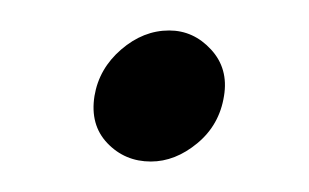

<svg xmlns="http://www.w3.org/2000/svg" viewBox="-20 -106 203 126"><path d="M42 -43Q45 -61 59.5 -73.5Q74 -86 91 -86Q107 -86 118.5 -73.5Q130 -61 127 -43Q124 -24 109.5 -12Q95 0 79 0Q62 0 50.5 -12Q39 -24 42 -43Z"/></svg>

Font: Josefin Slab SemiBold
Style: Italic
Weight: 600
Italic angle: -12°
Designer: Santiago Orozco
Foundry: Typemade
Version: Version 2.000